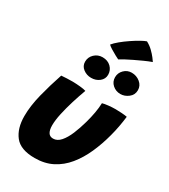

<svg xmlns="http://www.w3.org/2000/svg" viewBox="-237 -1080 1074 1221"><g transform="rotate(30 300.0 -470.0)"><path d="M419.5 -485.5Q435 -490 462.2 -493Q489.5 -496 514.5 -496Q535 -496 559.8 -494.2Q584.5 -492.5 599.5 -489.5Q595 -452 588 -414Q581 -376 571 -339Q551 -263 521 -196Q491 -129 449.2 -78Q407.5 -27 351.5 1.8Q295.5 30.5 222.5 30.5Q118.5 30.5 75.8 -23.8Q33 -78 33 -168.5Q33 -242 55.2 -330.8Q77.5 -419.5 107.5 -508Q123 -509.5 146.8 -510.5Q170.5 -511.5 190 -511.5Q218.5 -511 246.2 -508.2Q274 -505.5 289 -500.5Q271 -452 254.2 -397.8Q237.5 -343.5 226.5 -293.2Q215.5 -243 215.5 -205.5Q215.5 -172.5 226.5 -153.8Q237.5 -135 262.5 -135Q292.5 -135 316.8 -162.8Q341 -190.5 359.8 -235.5Q378.5 -280.5 393 -332.5Q405 -375.5 411.8 -414Q418.5 -452.5 419.5 -485.5ZM491 -594.5Q457.5 -594.5 433.2 -616.2Q409 -638 409 -670.5Q409 -702.5 432 -725.5Q455 -748.5 487.5 -748.5Q523 -748.5 549.8 -726.5Q576.5 -704.5 576.5 -671Q576.5 -636.5 549.2 -615.5Q522 -594.5 491 -594.5ZM278.5 -590.5Q245.5 -590.5 220 -610Q194.5 -629.5 194.5 -661Q194.5 -694.5 219 -717.8Q243.5 -741 278 -741Q316 -741 339.8 -717.8Q363.5 -694.5 363.5 -661.5Q363.5 -630.5 338.5 -610.5Q313.5 -590.5 278.5 -590.5ZM471 -969.5Q497.5 -955.5 518 -935.5Q538.5 -915.5 551.8 -898Q565 -880.5 569 -874Q543.5 -865 513 -851.2Q482.5 -837.5 453.2 -823.2Q424 -809 401.5 -797Q379 -785 369.5 -778.5Q363.5 -781 344 -791.5Q324.5 -802 304.8 -814.2Q285 -826.5 278 -834.5Q292 -852 318 -873.5Q344 -895 374 -915.2Q404 -935.5 430.2 -950.2Q456.5 -965 471 -969.5Z"/></g></svg>

Font: Grandstander ExtraBold
Style: Italic
Weight: 800
Italic angle: -15°
Designer: Tyler Finck
Foundry: Etcetera Type Co
Version: Version 1.200; ttfautohint (v1.8.3)